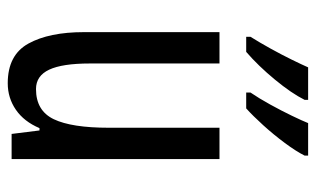

<svg xmlns="http://www.w3.org/2000/svg" viewBox="-180 -626 816 496"><g transform="rotate(90 228.0 -378.0)"><path d="M391 -537V0H326L317 -72H311Q294 -32 263.5 -11Q233 10 195 10Q122 10 92.5 -43.5Q63 -97 63 -187V-537H144V-202Q144 -131 160 -97Q176 -63 210 -63Q266 -63 288 -109Q310 -155 310 -251V-537ZM382 -757Q371 -735 349.5 -706Q328 -677 303.5 -650Q279 -623 260 -606H219V-617Q234 -639 250 -668Q266 -697 279 -724Q292 -751 298 -766H382ZM238 -757Q221 -723 185.5 -680Q150 -637 114 -606H75V-617Q90 -641 105.5 -669Q121 -697 134 -723.5Q147 -750 154 -766H238Z"/></g></svg>

Font: Noto Sans Sinhala UI ExtraCondensed
Style: Regular
Weight: 400
Width: 2
Designer: Jelle Bosma - Monotype Design Team
Foundry: Monotype Imaging Inc.
Version: Version 2.006; ttfautohint (v1.8.4.7-5d5b)